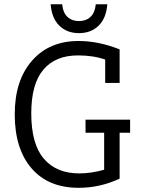

<svg xmlns="http://www.w3.org/2000/svg" viewBox="-20 -872 670 904"><path d="M382.7 -308.6H592.6V-246.9H543.2V-30.9Q450.6 12.3 350.6 12.3Q207.4 12.3 128.4 -79.6Q49.4 -171.6 49.4 -333.3Q49.4 -493.8 130.9 -586.4Q212.3 -679 349.4 -679Q444.4 -679 543.2 -639.5V-481.5H475.3V-591.4Q421 -611.1 346.9 -611.1Q240.7 -611.1 184 -543.8Q127.2 -476.5 127.2 -338.3Q127.2 -193.8 186.4 -124.7Q245.7 -55.6 353.1 -55.6Q409.9 -55.6 470.4 -72.8V-246.9H382.7ZM351.9 -772.8Q385.2 -772.8 406.2 -792.6Q427.2 -812.3 430.9 -851.9H485.2Q480.2 -786.4 444.4 -751.2Q408.6 -716 351.9 -716Q295.1 -716 259.3 -751.2Q223.5 -786.4 218.5 -851.9H272.8Q276.5 -812.3 297.5 -792.6Q318.5 -772.8 351.9 -772.8Z"/></svg>

Font: Slabo 27px
Style: Regular
Weight: 400
Version: Version 1.02 Build 003a